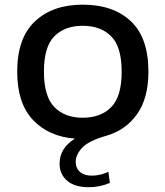

<svg xmlns="http://www.w3.org/2000/svg" viewBox="-20 -572 693 804"><path d="M351.5 212Q293 212 261.2 184.8Q229.5 157.5 229.5 113.5Q229.5 48 294 8.5Q184 0 118 -69.8Q52 -139.5 52 -272Q52 -412.5 126.2 -482.5Q200.5 -552.5 326.5 -552.5Q454 -552.5 527.8 -483.2Q601.5 -414 601.5 -272Q601.5 -161 553.8 -93.8Q506 -26.5 425 -3.5Q350.5 18 323.8 47Q297 76 297 105.5Q297 132 314.8 147.8Q332.5 163.5 364.5 163.5Q399.5 163.5 434 147.5L440 194Q398 212 351.5 212ZM326.5 -79Q402 -79 445.8 -123.5Q489.5 -168 489.5 -271.5Q489.5 -375.5 445.8 -419.8Q402 -464 326.5 -464Q251 -464 207.5 -420Q164 -376 164 -272.5Q164 -168.5 207.5 -123.8Q251 -79 326.5 -79Z"/></svg>

Font: Encode Sans Exp Md
Style: Regular
Weight: 500
Width: 7
Designer: Multiple Designers
Foundry: Impallari Type
Version: Version 3.002; ttfautohint (v1.8.3) -l 8 -r 50 -G 200 -x 14 